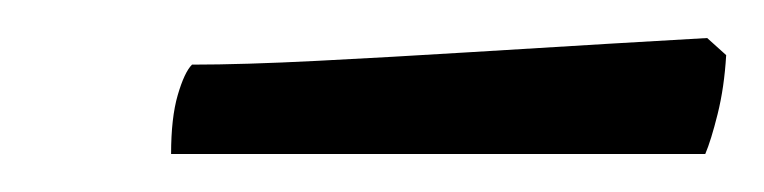

<svg xmlns="http://www.w3.org/2000/svg" viewBox="-20 -674 402 101"><path d="M70 -593Q70 -612 73.5 -624Q77 -636 81 -640Q108 -640 147 -642Q186 -644 226.5 -646.5Q267 -649 300.5 -651Q334 -653 352 -654L362 -645Q361 -628 357.5 -614Q354 -600 351 -593Z"/></svg>

Font: Texturina 72pt 72pt Light
Style: Italic
Weight: 300
Italic angle: -11°
Designer: Guillermo Torres Carreño
Foundry: Omnibus-Type
Version: Version 1.002; ttfautohint (v1.8.3)